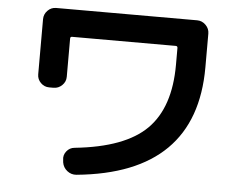

<svg xmlns="http://www.w3.org/2000/svg" viewBox="-53 -791 1106 891"><g transform="rotate(5 500.0 -345.5)"><path d="M173 -357Q150 -357 133.5 -373.5Q117 -390 117 -413V-670Q117 -693 133.5 -710Q150 -727 173 -727H830Q853 -727 870 -710Q887 -693 887 -670V-513Q887 -17 334 36Q310 38 291 23Q272 8 268 -16L267 -27Q263 -49 277.5 -67.5Q292 -86 315 -88Q548 -112 649 -213Q750 -314 750 -513V-591Q750 -600 741 -600H258Q250 -600 250 -591V-413Q250 -390 233 -373.5Q216 -357 193 -357Z"/></g></svg>

Font: Rounded Mplus 1c Bold
Style: Bold
Weight: 700
Version: Version 1.059.20150529